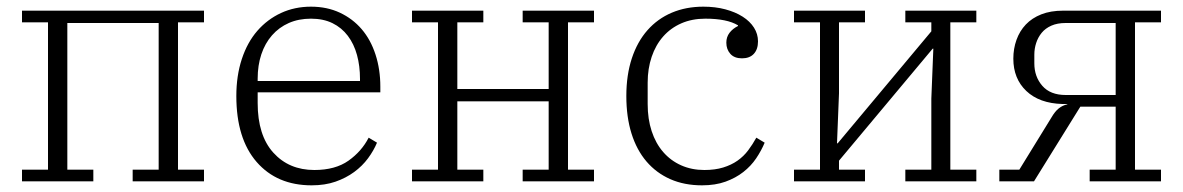

<svg xmlns="http://www.w3.org/2000/svg" viewBox="-20 -544 3549 576"><path d="M46 -35H124V-477H46V-512H592V-477H514V-35H592V0H378V-35H456V-475H182V-35H260V0H46Z M915 12Q811 12 750 -58Q689 -128 689 -256Q689 -317 705.5 -367Q722 -417 752 -451.5Q782 -486 823 -505Q864 -524 913 -524Q961 -524 999.5 -506Q1038 -488 1065 -456.5Q1092 -425 1106.5 -380.5Q1121 -336 1121 -284V-267H753V-235Q753 -138 800 -86Q847 -34 923 -34Q986 -34 1025.5 -62Q1065 -90 1086 -131L1111 -116Q1101 -92 1084 -69Q1067 -46 1042.5 -28Q1018 -10 986.5 1Q955 12 915 12ZM753 -301H1060V-307Q1060 -346 1051 -379Q1042 -412 1023.5 -436.5Q1005 -461 977.5 -474.5Q950 -488 913 -488Q876 -488 846.5 -475Q817 -462 796 -438Q775 -414 764 -381Q753 -348 753 -308Z M1216 -35H1294V-477H1216V-512H1430V-477H1352V-277H1626V-477H1548V-512H1762V-477H1684V-35H1762V0H1548V-35H1626V-240H1352V-35H1430V0H1216Z M2086 12Q2033 12 1991 -6.5Q1949 -25 1919.5 -59.5Q1890 -94 1874.5 -143.5Q1859 -193 1859 -256Q1859 -319 1875.5 -369Q1892 -419 1922.5 -453.5Q1953 -488 1995.5 -506Q2038 -524 2090 -524Q2126 -524 2156 -516Q2186 -508 2208 -494Q2230 -480 2242 -461Q2254 -442 2254 -420Q2254 -396 2241.5 -382.5Q2229 -369 2206 -369Q2183 -369 2171 -382.5Q2159 -396 2159 -416Q2159 -433 2168.5 -445.5Q2178 -458 2194 -466V-468Q2161 -488 2096 -488Q2056 -488 2024 -474Q1992 -460 1969.5 -434.5Q1947 -409 1935 -373.5Q1923 -338 1923 -296V-232Q1923 -187 1935 -150.5Q1947 -114 1969.5 -88Q1992 -62 2023.5 -48Q2055 -34 2093 -34Q2125 -34 2149.5 -41.5Q2174 -49 2192.5 -62Q2211 -75 2224.5 -93Q2238 -111 2249 -131L2274 -116Q2264 -92 2248.5 -69Q2233 -46 2210 -28Q2187 -10 2156.5 1Q2126 12 2086 12Z M2362 -35H2440V-477H2362V-512H2575V-477H2497V-264L2491 -114H2493L2774 -450V-477H2696V-512H2909V-477H2831V-35H2909V0H2696V-35H2774V-248L2780 -398H2778L2497 -62V-35H2575V0H2362Z M2978 -35H3038L3134 -191Q3145 -210 3156.5 -219Q3168 -228 3182 -231V-232H3167Q3098 -234 3059 -271Q3020 -308 3020 -368Q3020 -398 3029.5 -424.5Q3039 -451 3057.5 -470.5Q3076 -490 3104 -501Q3132 -512 3169 -512H3463V-477H3385V-35H3463V0H3249V-35H3327V-224H3221L3082 0H2978ZM3327 -259V-475H3177Q3152 -475 3134 -467Q3116 -459 3105 -445.5Q3094 -432 3088.5 -415Q3083 -398 3083 -380V-354Q3083 -314 3107 -286.5Q3131 -259 3177 -259Z"/></svg>

Font: IBM Plex Serif Light
Style: Regular
Weight: 300
Designer: Mike Abbink, Paul van der Laan, Pieter van Rosmalen
Foundry: Bold Monday
Version: Version 3.001